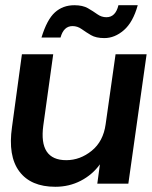

<svg xmlns="http://www.w3.org/2000/svg" viewBox="-20 -704 582 736"><path d="M192 12Q98 12 54 -47Q10 -106 26 -217L64 -496H184L146 -223Q128 -90 234 -90Q287 -90 331.5 -126Q376 -162 385 -228L423 -496H542L472 0H353L363 -74Q334 -34 289.5 -11Q245 12 192 12ZM380 -558Q348 -558 328.5 -569.5Q309 -581 293 -592.5Q277 -604 258 -604Q224 -604 212 -560H139Q160 -629 190.5 -656.5Q221 -684 265 -684Q297 -684 317 -672.5Q337 -661 353 -649.5Q369 -638 388 -638Q423 -638 434 -684H508Q490 -619 455 -588.5Q420 -558 380 -558Z"/></svg>

Font: Host Grotesk SemiBold
Style: Italic
Weight: 600
Italic angle: -8°
Designer: Doğukan Karapınar based on Poppins by Indian Type Foundry, Jonny Pinhorn
Foundry: Element Type
Version: Version 1.001; ttfautohint (v1.8.4.7-5d5b)